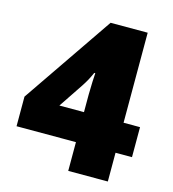

<svg xmlns="http://www.w3.org/2000/svg" viewBox="-107 -802 800 890"><g transform="rotate(15 293.0 -357.0)"><path d="M571 -138V-282H492V-714H314L17 -280V-138H302V0H492V-138ZM302 -365V-282H184L263 -400C280 -426 288 -441 301 -470H306C305 -468 302 -395 302 -365Z"/></g></svg>

Font: Noto Sans Gujarati Black
Style: Regular
Weight: 900
Designer: Jelle Bosma - Monotype Design Team, Universal Thirst
Foundry: Monotype Imaging Inc.
Version: Version 2.106